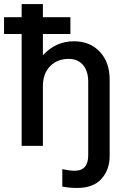

<svg xmlns="http://www.w3.org/2000/svg" viewBox="-50 -721 611 949"><path d="M162 -448Q226 -517 315 -517Q395 -517 443.5 -465Q492 -413 492 -328V50Q492 118 451.5 163Q411 208 332 208Q290 208 258 201V115Q295 123 319 123Q386 123 386 47V-318Q386 -370 360 -400Q334 -430 290 -430Q233 -430 197.5 -393.5Q162 -357 162 -295V0H57V-553H-30V-636H57V-701H162V-636H298V-553H162Z"/></svg>

Font: LT Superior Semi-bold
Style: Regular
Weight: 600
Designer: Daniel Lyons
Foundry: LyonsType
Version: Version 1.0